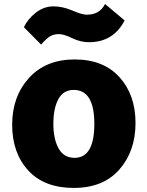

<svg xmlns="http://www.w3.org/2000/svg" viewBox="-20 -883 727 947"><path d="M119.1 -42.5Q40 -128.9 40 -268.1Q40 -407.2 123 -498.5Q206.1 -589.8 348.1 -589.8Q490.2 -589.8 569.3 -502.4Q648.4 -415 648.4 -276.4Q648.4 -137.7 568.8 -46.9Q489.3 43.9 343.8 43.9Q198.2 43.9 119.1 -42.5ZM97.7 -749Q118.2 -791 157.7 -821.3Q197.3 -851.6 243.2 -851.6Q289.1 -851.6 336.9 -831.1Q384.8 -810.5 408.2 -810.5Q471.7 -810.5 498 -863.3L594.7 -782.2Q539.1 -674.8 418.9 -674.8Q377 -674.8 335.9 -694.8Q294.9 -714.8 270.5 -714.8Q246.1 -714.8 228 -704.6Q210 -694.3 182.6 -663.1ZM347.7 -104.5Q445.3 -104.5 445.3 -272Q445.3 -439.5 343.8 -439.5Q292 -439.5 267.6 -393.6Q243.2 -347.7 243.2 -272.5Q243.2 -197.3 269 -150.9Q294.9 -104.5 347.7 -104.5Z"/></svg>

Font: GenEi M Gothic v2 Black
Style: Regular
Weight: 900
Version: Version 2.0